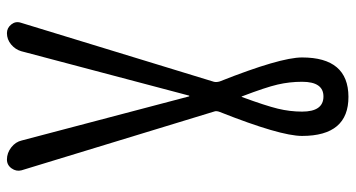

<svg xmlns="http://www.w3.org/2000/svg" viewBox="-250 -520 1000 540"><g transform="rotate(-90 250.0 -250.0)"><path d="M247.1 -69.3Q222.7 -2.9 214.4 31.2Q206.1 65.4 206.1 99.6Q206.1 159.2 248 159.7Q290 160.2 290 99.6Q290 64.5 282.2 30.8Q274.4 -2.9 249 -69.3Q249 -70.3 248 -70.3Q247.1 -70.3 247.1 -69.3ZM206.1 -148.4 41 -689.5Q37.1 -704.1 46.4 -717.3Q55.7 -730.5 71.3 -730.5Q89.8 -730.5 105.5 -718.3Q121.1 -706.1 125 -688.5L249 -217.8H250H251L376 -690.4Q380.9 -707 395 -718.8Q409.2 -730.5 426.8 -730.5Q441.4 -730.5 451.2 -718.3Q460.9 -706.1 456.1 -691.4L290 -148.4Q288.1 -141.6 291 -131.8Q358.4 38.1 358.4 99.6Q358.4 229.5 248 230Q137.7 230.5 137.7 99.6Q137.7 38.1 205.1 -131.8Q209 -141.6 206.1 -148.4Z"/></g></svg>

Font: Rounded Mgen+ 1m regular
Style: Regular
Weight: 400
Designer: [Source Han Sans]
Ryoko NISHIZUKA  (kana & ideographs); Paul D. Hunt (Latin, Greek & Cyrillic); Wenlong ZHANG  (bopomofo
Version: Version 1.059.20150602